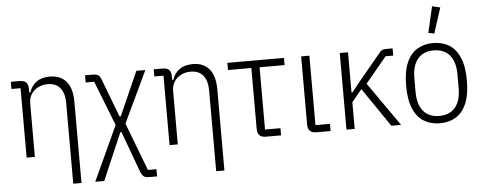

<svg xmlns="http://www.w3.org/2000/svg" viewBox="-58 -923 3215 1278"><g transform="rotate(-5 1549.5 -284.0)"><path d="M144 0H89V-464H28V-512H85Q116 -512 130 -498.5Q144 -485 144 -454V-424L134 -431H152Q166 -475 200.5 -499.5Q235 -524 290 -524Q360 -524 399 -478.5Q438 -433 438 -342V200H383V-339Q383 -404 354.5 -439.5Q326 -475 270 -475Q236 -475 207 -460.5Q178 -446 161 -419.5Q144 -393 144 -355Z M524 -512H574Q600 -512 612 -504Q624 -496 633 -471L729 -219H737L867 -512H927L764 -168L886 152H943V200H893Q866 200 854.5 191.5Q843 183 833 159L733 -114H725L590 200H530L698 -165L581 -464H524Z M1099 0H1044V-464H983V-512H1040Q1071 -512 1085 -498.5Q1099 -485 1099 -454V-424L1089 -431H1107Q1121 -475 1155.5 -499.5Q1190 -524 1245 -524Q1315 -524 1354 -478.5Q1393 -433 1393 -342V200H1338V-339Q1338 -404 1309.5 -439.5Q1281 -475 1225 -475Q1191 -475 1162 -460.5Q1133 -446 1116 -419.5Q1099 -393 1099 -355Z M1789 0H1689Q1659 0 1645 -14Q1631 -28 1631 -58V-464H1475V-512H1853V-464H1686V-48H1789Z M2120 -48V0H2026Q1996 0 1982 -14Q1968 -28 1968 -58V-512H2023V-48Z M2526 0 2348 -260 2281 -178V0H2226V-512H2281V-244H2288L2341 -311L2489 -489Q2499 -503 2509 -507.5Q2519 -512 2536 -512H2579V-464H2528L2386 -293L2591 0Z M2850 12Q2790 12 2744 -15.5Q2698 -43 2672.5 -102.5Q2647 -162 2647 -256Q2647 -350 2672.5 -409.5Q2698 -469 2744 -496.5Q2790 -524 2850 -524Q2911 -524 2956.5 -496.5Q3002 -469 3027.5 -409.5Q3053 -350 3053 -256Q3053 -162 3027.5 -102.5Q3002 -43 2956.5 -15.5Q2911 12 2850 12ZM2850 -37Q2919 -37 2956.5 -81.5Q2994 -126 2994 -211V-301Q2994 -386 2956.5 -430.5Q2919 -475 2850 -475Q2781 -475 2743.5 -430.5Q2706 -386 2706 -301V-211Q2706 -126 2743.5 -81.5Q2781 -37 2850 -37ZM2919 -756 2864 -586 2825 -594 2865 -768Z"/></g></svg>

Font: IBM Plex Sans Condensed Light
Style: Regular
Weight: 300
Width: 3
Designer: Mike Abbink, Paul van der Laan, Pieter van Rosmalen
Foundry: Bold Monday
Version: Version 3.201